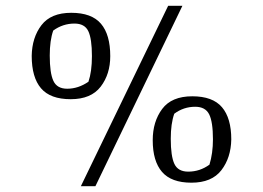

<svg xmlns="http://www.w3.org/2000/svg" viewBox="-20 -631 904 660"><path d="M558 -611H607L308 9H258ZM89 -439Q90 -502 122.5 -544.5Q155 -587 225 -587Q295 -587 327 -549.5Q359 -512 359 -438Q359 -376 326 -333Q293 -290 223 -290Q153 -290 121 -327.5Q89 -365 89 -439ZM284 -350Q296 -385 296 -438Q296 -498 283.5 -524Q271 -550 236 -550Q196 -550 163 -526Q151 -492 151 -440Q151 -380 163.5 -353Q176 -326 211 -326Q249 -326 284 -350ZM505 -149Q505 -213 537.5 -256.5Q570 -300 641 -300Q711 -300 743 -262.5Q775 -225 775 -152Q774 -89 741 -46Q708 -3 638 -3Q569 -3 537 -40Q505 -77 505 -149ZM700 -65Q712 -104 712 -152Q712 -212 699 -238Q686 -264 651 -264Q611 -264 579 -240Q567 -206 567 -154Q567 -94 579.5 -67.5Q592 -41 627 -41Q667 -41 700 -65Z"/></svg>

Font: Grenze Light
Style: Regular
Weight: 300
Designer: Renata Polastri
Foundry: Omnibus-Type
Version: Version 1.002; ttfautohint (v1.8)